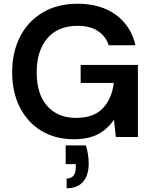

<svg xmlns="http://www.w3.org/2000/svg" viewBox="-20 -732 813 1026"><path d="M374 12Q275 12 201 -33Q127 -78 86 -158.5Q45 -239 45 -346Q45 -454 87.5 -536.5Q130 -619 208.5 -665.5Q287 -712 395 -712Q518 -712 599 -653Q680 -594 704 -490H561Q545 -539 503 -566.5Q461 -594 395 -594Q290 -594 233 -527.5Q176 -461 176 -345Q176 -229 232.5 -165.5Q289 -102 386 -102Q481 -102 529.5 -153.5Q578 -205 588 -289H411V-385H717V0H599L589 -92Q555 -42 504 -15Q453 12 374 12ZM336 274V222Q385 222 385 160V145H331V45H439Q447 71 450.5 95.5Q454 120 454 141Q454 205 424 239.5Q394 274 336 274Z"/></svg>

Font: Firefly Display
Style: Bold
Weight: 700
Designer: Colophon Foundry, Jonny Pinhorn
Foundry: Colophon Foundry
Version: Version 1.200; ttfautohint (v1.8.3)